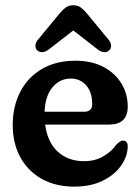

<svg xmlns="http://www.w3.org/2000/svg" viewBox="-20 -700 535 732"><path d="M467 -293.5Q467 -225 395 -225H152Q161.5 -156.5 201 -121Q240.5 -85.5 300.5 -85.5Q342 -85.5 373.5 -103.8Q405 -122 423 -148Q439 -164.5 449.5 -164Q467.5 -163.5 467 -140Q465.5 -101 440 -66.2Q414.5 -31.5 369.5 -10Q324.5 11.5 263.5 11.5Q191.5 11.5 138.8 -18.2Q86 -48 57.2 -101Q28.5 -154 28.5 -223.5Q28.5 -293.5 56.8 -349Q85 -404.5 138.8 -436.5Q192.5 -468.5 268.5 -468.5Q328.5 -468.5 373 -445.5Q417.5 -422.5 442.2 -382.8Q467 -343 467 -293.5ZM250 -400.5Q208.5 -400.5 180.5 -367.8Q152.5 -335 150 -274H301Q331.5 -274 331.5 -303Q331.5 -349 308.5 -374.8Q285.5 -400.5 250 -400.5ZM166 -511.5Q140 -492.5 122 -508Q115.5 -514 115 -525Q114.5 -536 124.5 -548.5L204.5 -645.5Q217.5 -661.5 229.8 -670.8Q242 -680 259 -680Q277 -680 289 -670.8Q301 -661.5 314 -645.5L394 -548.5Q404 -536 403.5 -525Q403 -514 396.5 -508Q378.5 -492.5 352.5 -511.5L259.5 -584Z"/></svg>

Font: Fraunces 72pt S100 SemiBold
Style: Regular
Weight: 600
Version: Version 1.000; ttfautohint (v1.8.3)